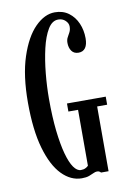

<svg xmlns="http://www.w3.org/2000/svg" viewBox="-83 -761 551 822"><g transform="rotate(-10 192.5 -350.0)"><path d="M205.5 10Q158 10 119 -30Q80 -70 57 -149.8Q34 -229.5 34 -349Q34 -466 60.5 -546.5Q87 -627 128.2 -668.5Q169.5 -710 214 -710Q249.5 -710 274.2 -691.5Q299 -673 312 -643Q325 -613 325 -578Q325 -550.5 314.8 -536.2Q304.5 -522 285 -522Q265 -522 255 -536.2Q245 -550.5 245 -571.5Q245 -585.5 250.5 -595.2Q256 -605 261.2 -615Q266.5 -625 266.5 -639.5Q266.5 -653.5 254.2 -665.2Q242 -677 223 -677Q196.5 -677 178 -646.2Q159.5 -615.5 148 -566Q136.5 -516.5 131 -459.2Q125.5 -402 125.5 -349Q125.5 -270.5 132.2 -210.2Q139 -150 150.2 -108.8Q161.5 -67.5 176.2 -46.5Q191 -25.5 207.5 -25.5Q219.5 -25.5 227.8 -29.8Q236 -34 240 -38.5V-281.5H198V-316.5H366.5V-281.5H323V0H290Q289.5 -1.5 285.2 -4.5Q281 -7.5 274 -7.5Q266.5 -7.5 258 -3.2Q249.5 1 237.2 5.5Q225 10 205.5 10Z"/></g></svg>

Font: Imbue Thin 10pt Medium
Style: Regular
Weight: 500
Version: Version 1.102